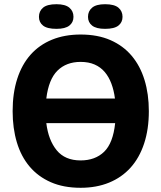

<svg xmlns="http://www.w3.org/2000/svg" viewBox="-20 -878 767 912"><path d="M40 -350Q40 -436 62 -504Q84 -572 125.5 -618.5Q167 -665 227 -689.5Q287 -714 363 -714Q444 -714 504.5 -687.5Q565 -661 605.5 -613Q646 -565 666.5 -498Q687 -431 687 -350Q687 -264 664.5 -196Q642 -128 600 -81.5Q558 -35 498 -10.5Q438 14 363 14Q282 14 221.5 -12.5Q161 -39 120.5 -87Q80 -135 60 -202Q40 -269 40 -350ZM363 -116Q432 -116 474.5 -157Q517 -198 527 -293H200Q210 -212 249.5 -164Q289 -116 363 -116ZM363 -584Q295 -584 253 -542.5Q211 -501 200 -410H526Q521 -449 509 -481Q497 -513 477.5 -536Q458 -559 429.5 -571.5Q401 -584 363 -584ZM165 -798Q165 -825 184.5 -841.5Q204 -858 248 -858Q290 -858 309.5 -841.5Q329 -825 329 -798Q329 -772 309.5 -756.5Q290 -741 248 -741Q204 -741 184.5 -756.5Q165 -772 165 -798ZM398 -798Q398 -825 417.5 -841.5Q437 -858 479 -858Q523 -858 542.5 -841.5Q562 -825 562 -798Q562 -772 542.5 -756.5Q523 -741 479 -741Q437 -741 417.5 -756.5Q398 -772 398 -798Z"/></svg>

Font: PT Sans Caption
Style: Bold
Weight: 700
Designer: A.Korolkova, O.Umpeleva, V.Yefimov
Foundry: ParaType Ltd
Version: Version 2.003W OFL